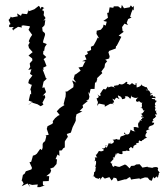

<svg xmlns="http://www.w3.org/2000/svg" viewBox="-20 -683 691 788"><path d="M381 -259 378 -248 386 -258 410 -253V-245L432 -257H438L448 -255L440 -260C451 -264 451 -261 441 -278C456 -273 443 -266 458 -284C452 -280 451 -287 471 -276C460 -289 466 -292 463 -292C481 -286 479 -281 481 -276C484 -276 501 -278 492 -287C497 -287 503 -292 513 -279C519 -279 516 -277 518 -292C520 -284 525 -282 523 -286C534 -278 544 -282 548 -283C532 -273 537 -264 550 -264C539 -268 546 -267 550 -267C554 -270 558 -254 568 -265C555 -257 569 -244 559 -244C567 -248 558 -231 558 -243C574 -234 560 -226 573 -231C571 -223 560 -211 555 -218C571 -208 556 -213 570 -201C563 -198 554 -204 566 -210C566 -207 563 -198 563 -195C551 -193 567 -190 559 -187C558 -191 548 -190 555 -177C552 -181 556 -183 549 -181C551 -179 543 -179 549 -159C546 -158 535 -165 528 -160C532 -153 524 -150 536 -144C524 -145 527 -144 516 -151C515 -146 513 -139 510 -134C501 -128 495 -131 491 -140C485 -129 498 -133 497 -131C479 -122 475 -125 474 -120C470 -105 473 -110 460 -111C463 -116 452 -108 442 -110C455 -101 442 -93 433 -92C433 -92 436 -105 428 -91C427 -92 432 -95 426 -96C428 -97 418 -77 418 -76C418 -76 408 -88 417 -87C413 -74 401 -69 396 -79C405 -63 407 -76 405 -65C390 -57 387 -68 384 -61C382 -66 397 -56 386 -63C380 -55 375 -43 372 -49C380 -36 374 -39 381 -37C373 -36 365 -39 371 -32C370 -21 364 -16 372 -24C378 -21 372 1 370 0C374 -6 368 9 376 1C368 8 376 21 367 23C365 23 368 34 361 44C362 33 368 43 371 46C367 42 369 48 386 51C386 47 396 43 389 57L401 42L410 50L429 44L438 58L444 51L446 46L457 48L463 61L492 53H498L510 45L514 44L518 54L529 52L552 49L559 56L554 52L575 45L586 46L594 56L603 59L609 42C615 57 613 43 630 39C627 46 631 49 620 41C639 41 627 25 635 27C634 20 624 17 629 9C625 9 634 11 625 3C614 2 608 4 605 6L600 5L586 3V1L564 5V4L553 -9L539 -8L531 -3L518 -2L512 8L500 -4L493 -8L470 2L463 1L450 -3C449 6 438 2 439 -16C445 0 430 -19 434 -19C434 -14 447 -35 447 -29C436 -42 454 -40 443 -30C455 -39 454 -53 457 -56C458 -40 458 -53 464 -55C477 -47 484 -51 483 -53C481 -65 484 -62 480 -62C485 -62 498 -65 491 -61C503 -67 493 -65 512 -63C509 -68 510 -79 511 -75C520 -76 510 -77 517 -80C517 -81 527 -72 526 -74C529 -90 528 -82 547 -95C535 -87 540 -100 540 -96C558 -98 544 -92 551 -107C565 -98 564 -110 562 -107C574 -109 571 -117 579 -115C571 -125 575 -111 584 -119C572 -120 577 -133 583 -140C576 -147 580 -147 594 -153C602 -160 592 -149 589 -155C591 -173 611 -162 613 -179C597 -180 604 -183 616 -194C603 -182 605 -196 617 -200C615 -203 613 -196 621 -206C609 -218 625 -213 625 -213C614 -231 623 -235 621 -225C609 -233 623 -244 617 -233C620 -249 609 -250 619 -247C619 -251 609 -255 624 -269C617 -271 621 -268 616 -273C620 -279 605 -273 602 -280C620 -284 617 -273 618 -285C610 -290 610 -287 607 -285C612 -297 599 -291 595 -291C603 -300 606 -308 604 -296C593 -297 600 -312 583 -314C588 -313 584 -306 578 -318C589 -306 589 -316 581 -326C579 -326 564 -323 580 -322C575 -330 556 -331 563 -337C557 -336 563 -329 541 -324C541 -340 536 -341 548 -344C537 -338 534 -345 537 -335C526 -333 529 -342 520 -341C513 -332 504 -335 516 -332C496 -347 499 -332 503 -346C494 -350 499 -342 480 -336C475 -339 473 -335 469 -339C463 -332 474 -340 463 -332C458 -339 448 -345 462 -334C457 -330 437 -334 453 -323C434 -330 439 -329 425 -324C422 -330 435 -323 417 -328C426 -327 415 -322 415 -316C413 -318 402 -315 408 -320C403 -317 397 -310 391 -295C403 -295 387 -309 392 -298C394 -291 393 -283 380 -296C385 -288 389 -283 376 -279C381 -271 376 -269 387 -260C390 -274 384 -254 383 -268ZM105 -257 108 -263 134 -255 147 -247 157 -253 158 -255 154 -261 166 -284 163 -293 155 -290 169 -305 162 -325 154 -322 155 -330 159 -348 172 -360 168 -363 165 -372 155 -398 160 -397 157 -405 171 -412 163 -433 159 -440 170 -449 157 -461 158 -475 161 -473 164 -490 172 -502 157 -508V-514L165 -540L164 -547L155 -555L153 -571H155L163 -580L166 -602L158 -597L167 -609L159 -621C162 -636 161 -640 152 -641C157 -644 154 -649 162 -649C154 -654 151 -661 146 -645C146 -655 139 -659 139 -659L121 -645L105 -639L93 -636L99 -644L91 -625L70 -627L66 -618L50 -628L53 -616L27 -611C29 -610 36 -608 28 -612C20 -618 29 -614 15 -601C15 -601 17 -599 22 -586C30 -582 14 -588 18 -572C33 -569 26 -576 37 -569C21 -564 36 -560 39 -560C30 -561 34 -557 36 -559C40 -567 43 -564 54 -573L70 -570L68 -577L75 -579L105 -575L109 -582L100 -571L103 -572L97 -561L112 -540L104 -528L98 -514L102 -508L96 -498L99 -486L114 -469L97 -455L112 -443L113 -435L102 -423L104 -408L96 -396L109 -399L103 -380L113 -373L99 -355L96 -342L108 -335L111 -336L102 -308L107 -316L108 -296L104 -297L98 -270L114 -264L95 -253ZM157 77 156 72V61L180 60L182 40H170L186 27L190 17L186 9L200 4L212 -10L214 -29L208 -30L216 -49L224 -43L223 -65L234 -66L239 -74L246 -78V-102L248 -106L258 -121L260 -118L254 -133L269 -138L271 -139L278 -161C281 -168 285 -174 288 -181L291 -188V-201L294 -214L318 -226L307 -228L321 -242L319 -251L320 -252L341 -269L333 -270L344 -275L347 -286L342 -307L347 -298L352 -318H368L370 -344L375 -345L380 -361L377 -357L379 -363L400 -383L392 -396L395 -388L409 -407L411 -421L420 -432L412 -438L428 -443L430 -452L425 -468L428 -474C437 -477 446 -481 455 -484L456 -493L459 -495C465 -507 472 -519 478 -532L467 -537L488 -553L483 -556L481 -572L491 -586L505 -580L500 -590L506 -605L520 -611L514 -614L519 -631L525 -645L529 -640V-659L524 -653L517 -661L512 -653L489 -649L480 -663L477 -648L465 -657H447L445 -651L430 -653L426 -631L420 -630V-629L423 -610L404 -597L418 -594L414 -578L405 -582L403 -572L394 -561L377 -557L376 -544L387 -525L381 -529L375 -516L364 -496L353 -491L354 -478L341 -472H337L341 -462L328 -455L335 -439L317 -432L331 -431L326 -424L319 -409L302 -406L311 -393L291 -378L287 -377L282 -359L293 -344L276 -353L282 -336L281 -325C272 -319 263 -313 255 -307L249 -308L250 -299L249 -286L246 -276L241 -255L245 -252L232 -244L224 -238L213 -226L225 -211L218 -208L206 -198L196 -185L198 -182L195 -175L175 -165L172 -154L180 -130L167 -127L170 -123L165 -104L157 -97L155 -92V-77L152 -67L145 -72L131 -52L124 -47L115 -44L113 -36L108 -19L101 -17L111 5L110 11L107 13L86 20L81 30L74 35L69 60L68 54L77 70L69 81L76 78L93 70L104 85L98 72L112 76L135 74L133 85H144L164 78Z"/></svg>

Font: Charger Distortion
Style: 1
Weight: 400
Designer: Jasper
Foundry: Cannot Into Space Fonts
Version: Version 0.98